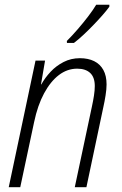

<svg xmlns="http://www.w3.org/2000/svg" viewBox="-20 -785 510 805"><path d="M16.6 0 128.9 -530.8H168.9L151.9 -431.2H153.3Q168.9 -459.5 192.4 -484.4Q215.8 -509.3 246.8 -525.1Q277.8 -541 314.9 -541Q349.6 -541 374.8 -528.6Q399.9 -516.1 413.3 -491.7Q426.8 -467.3 426.8 -431.2Q426.8 -410.6 422.6 -384.8Q418.5 -358.9 413.1 -335L342.3 0H293.5L365.7 -339.8Q370.6 -362.3 374 -384.3Q377.4 -406.2 377.4 -424.3Q377.4 -460.9 358.2 -479Q338.9 -497.1 303.7 -497.1Q262.2 -497.1 227.1 -470.5Q191.9 -443.8 164.8 -393.6Q137.7 -343.3 123 -272.9L64.9 0ZM260.7 -605 260.3 -613.3Q283.2 -636.2 306.4 -663.1Q329.6 -689.9 350.1 -716.8Q370.6 -743.7 383.3 -765.1H438.5V-756.8Q427.2 -741.2 409.4 -720.9Q391.6 -700.7 370.8 -679.2Q350.1 -657.7 329.3 -638.4Q308.6 -619.1 290 -605Z"/></svg>

Font: Open Sans SemiCondensed Light
Style: Italic
Weight: 300
Width: 4
Italic angle: -12°
Designer: Monotype Design Team
Foundry: Monotype Imaging Inc.
Version: Version 3.000